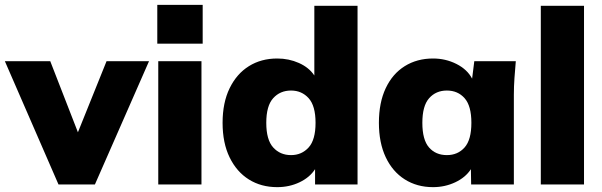

<svg xmlns="http://www.w3.org/2000/svg" viewBox="-38 -760 2481 791"><path d="M203 0 -18 -508H169L283 -215L401 -508H576L353 0Z M610 -580V-740H797V-580ZM614 0V-508H792V0Z M1104 11Q1038 11 987.5 -20.5Q937 -52 908 -111.5Q879 -171 879 -254Q879 -337 908 -396.5Q937 -456 987.5 -487.5Q1038 -519 1104 -519Q1152 -519 1193.5 -500.5Q1235 -482 1257 -449V-736H1435V0H1260V-63Q1238 -29 1196 -9Q1154 11 1104 11ZM1161 -121Q1205 -121 1233.5 -152.5Q1262 -184 1262 -254Q1262 -324 1233.5 -355.5Q1205 -387 1161 -387Q1116 -387 1087.5 -355.5Q1059 -324 1059 -254Q1059 -184 1087.5 -152.5Q1116 -121 1161 -121Z M1746 11Q1680 11 1629.5 -21Q1579 -53 1551 -112.5Q1523 -172 1523 -254Q1523 -337 1551 -396.5Q1579 -456 1629.5 -487.5Q1680 -519 1746 -519Q1798 -519 1842.5 -496.5Q1887 -474 1907 -436L1916 -508H2087Q2084 -474 2081.5 -439Q2079 -404 2079 -370V0H1903L1902 -63Q1880 -29 1837.5 -9Q1795 11 1746 11ZM1803 -121Q1848 -121 1876 -152.5Q1904 -184 1904 -254Q1904 -324 1876 -355.5Q1848 -387 1803 -387Q1758 -387 1730 -355.5Q1702 -324 1702 -254Q1702 -184 1729.5 -152.5Q1757 -121 1803 -121Z M2190 0V-736H2368V0Z"/></svg>

Font: Mulish Black
Style: Regular
Weight: 900
Designer: Vernon Adams
Foundry: Vernon Adams
Version: Version 3.603; ttfautohint (v1.8.3)